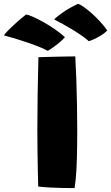

<svg xmlns="http://www.w3.org/2000/svg" viewBox="-146 -950 568 982"><path d="M235.5 12Q210.5 12 177.5 11.5Q144.5 11 111 9.2Q77.5 7.5 49.5 4Q48.5 -26 47.5 -74.2Q46.5 -122.5 45.8 -179.2Q45 -236 45 -290Q45 -375.5 46.5 -468.2Q48 -561 50.5 -657.5Q61 -658 84.2 -658.5Q107.5 -659 136.5 -659.8Q165.5 -660.5 193 -661Q220.5 -661.5 239 -661.5Q242 -613 244.2 -548.8Q246.5 -484.5 247.8 -413.8Q249 -343 249 -274Q249 -238.5 248.5 -204.5Q248 -170.5 247.2 -139.2Q246.5 -108 244.8 -80.2Q243 -52.5 240.8 -29Q238.5 -5.5 235.5 12ZM-12.5 -876Q-1 -874.5 23.2 -863.8Q47.5 -853 77.5 -836.2Q107.5 -819.5 136.2 -799.5Q165 -779.5 186 -760Q178 -749.5 159.5 -734Q141 -718.5 123 -705.8Q105 -693 98 -690Q81.5 -699.5 53.5 -710.8Q25.5 -722 -7 -733Q-39.5 -744 -70.8 -753.5Q-102 -763 -126 -769Q-122.5 -775.5 -105.8 -792.8Q-89 -810 -64.2 -832.5Q-39.5 -855 -12.5 -876ZM253.5 -930.5Q264.5 -927 283 -914Q301.5 -901 323 -882Q344.5 -863 365.5 -840.2Q386.5 -817.5 402.5 -794Q388.5 -779.5 369 -767.8Q349.5 -756 332.5 -748.5Q315.5 -741 308 -739.5Q294 -752.5 272.8 -767.2Q251.5 -782 227 -797Q202.5 -812 177.8 -825.8Q153 -839.5 131 -850.5Q138 -859 172.2 -884Q206.5 -909 253.5 -930.5Z"/></svg>

Font: Grandstander Thin Black
Style: Regular
Weight: 900
Version: Version 1.200